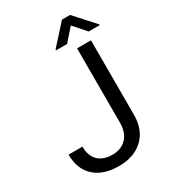

<svg xmlns="http://www.w3.org/2000/svg" viewBox="-217 -1008 998 1125"><g transform="rotate(-30 281.5 -445.5)"><path d="M442.9 -900.9H388.2L268.1 -768.1V-762.2H342.8L415.5 -845.2L488.8 -762.2H563.5V-767.1ZM380.4 -206.1C379.9 -162.1 368.2 -127.9 344.2 -103.5C320.3 -79.1 288.6 -66.9 250 -66.9C165.5 -66.9 119.6 -114.7 119.6 -196.3H25.9C25.9 -131.3 45.4 -80.6 85 -44.4C124.5 -8.3 179.2 9.8 250 9.8C317.9 9.8 372.6 -9.3 413.6 -47.9C454.1 -86.4 474.6 -139.6 474.6 -207.5V-710.9H380.4Z"/></g></svg>

Font: Roboto
Style: Regular
Weight: 400
Designer: Google
Version: Version 2.137; 2017